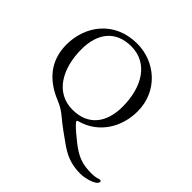

<svg xmlns="http://www.w3.org/2000/svg" viewBox="-222 -869 1323 1323"><g transform="rotate(45 439.5 -208.0)"><path d="M744 248C774 248 879 229 879 189C879 183 874 181 868 181C862 181 855 183 849 185C840 189 817 192 793 192C715 192 665 177 598 129C579 115 467 28 467 9C467 7 468 4 475 2C634 -40 718 -183 718 -335C718 -532 562 -664 386 -664C164 -664 45 -495 45 -315C45 -151 141 -61 250 -10C278 3 318 15 365 54C430 108 471 136 523 173C587 219 648 248 744 248ZM392 -26C225 -26 141 -179 141 -365C141 -521 219 -622 370 -622C537 -622 622 -471 622 -286C622 -129 545 -26 392 -26Z"/></g></svg>

Font: EB Garamond
Style: Regular
Weight: 400
Designer: Georg Duffner and Octavio Pardo
Foundry: Georg Duffner
Version: Version 1.000;PS 001.000;hotconv 1.0.88;makeotf.lib2.5.64775